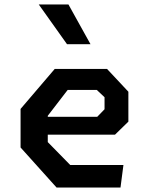

<svg xmlns="http://www.w3.org/2000/svg" viewBox="-20 -834 660 854"><path d="M231.5 0H516L529 -100H292.5L192.5 -202V-235H491.5L551 -293V-426L456 -527.5H223.5L71.5 -349.5V-178ZM278 -637.5H382.5L284.5 -814H152.5ZM192.5 -314.5V-319L281 -434H410.5L445 -401.5V-348L412.5 -314.5Z"/></svg>

Font: Monaspace Krypton SemiBold
Style: Regular
Weight: 600
Designer: Riley Cran & the Lettermatic Team
Foundry: Lettermatic
Version: Version 1.200 (Monaspace Krypton)